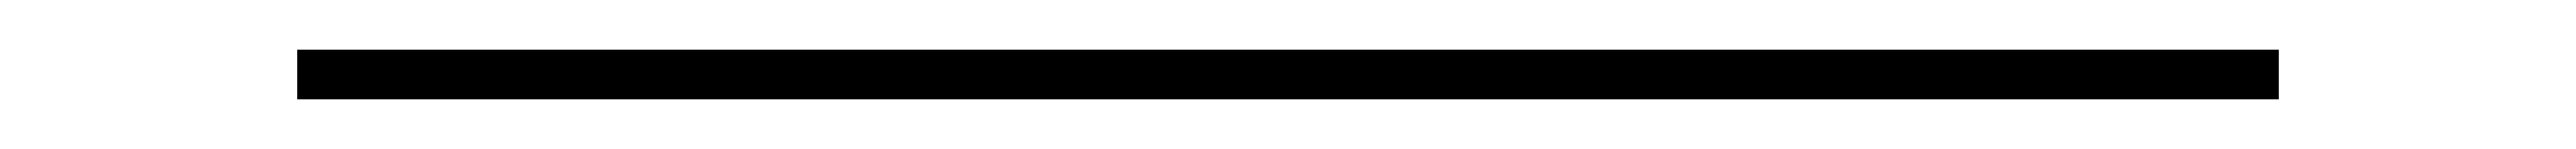

<svg xmlns="http://www.w3.org/2000/svg" viewBox="-20 -390 1040 60"><path d="M100 -370H900V-350H100Z"/></svg>

Font: Enso Thin
Style: Regular
Weight: 100
Designer: Coji Morishita
Foundry: UNDERFOREST DESIGN
Version: Version 1.000